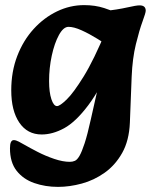

<svg xmlns="http://www.w3.org/2000/svg" viewBox="-20 -510 601 751"><path d="M207 221Q157 221 114 206Q71 191 45 158Q19 125 19 70Q19 38 34 38Q42 38 53.5 44Q65 50 77 57Q96 68 127 84Q158 100 192 111.5Q226 123 253 123Q264 123 273 119Q282 115 291 99.5Q300 84 311 50.5Q322 17 335 -42L396 -313L378 -337L379 -465Q443 -473 478 -481Q513 -489 526 -489Q550 -489 550 -468Q550 -460 537.5 -426Q525 -392 511.5 -337Q498 -282 495 -210L488 -30Q485 40 458 88Q431 136 389.5 165.5Q348 195 300 208Q252 221 207 221ZM143 16Q87 16 55.5 -30.5Q24 -77 24 -157Q24 -230 47.5 -291Q71 -352 111.5 -396.5Q152 -441 203 -465.5Q254 -490 309 -490Q352 -490 387.5 -478.5Q423 -467 448 -455L419 -321Q392 -339 360.5 -358.5Q329 -378 299 -391.5Q269 -405 248 -405Q228 -405 210.5 -373Q193 -341 182.5 -292.5Q172 -244 172 -193Q172 -149 181 -122Q190 -95 203 -95Q214 -95 240.5 -120.5Q267 -146 307 -210.5Q347 -275 396 -393L427 -283Q374 -163 325 -98Q276 -33 231 -8.5Q186 16 143 16Z"/></svg>

Font: Alkatra
Style: Regular
Weight: 400
Designer: Suman Bhandary
Version: Version 1.100;gftools[0.9.22]